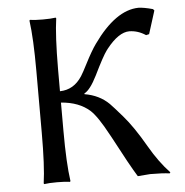

<svg xmlns="http://www.w3.org/2000/svg" viewBox="-49 -706 731 758"><g transform="rotate(-5 316.0 -327.0)"><path d="M104 -444.8Q104 -573.7 94.2 -645L96.2 -647.9Q114.3 -645 147 -645Q179.7 -645 198.2 -647.9L200.2 -645Q190.4 -578.1 189.9 -444.8V-356.9Q245.1 -357.9 277.8 -408.7Q286.6 -422.4 303.2 -455.1Q328.6 -504.9 347.2 -530.8Q436.5 -656.7 526.9 -658.2Q548.3 -657.7 584 -647.9L588.9 -642.1L560.1 -550.8L547.9 -547.9Q517.1 -568.4 482.9 -568.8Q440.9 -568.8 392.6 -507.8Q390.1 -504.4 388.2 -502Q372.1 -480.5 335.9 -406.2Q308.6 -351.6 285.2 -339.8V-336.9Q343.8 -327.1 381.8 -289.6Q393.6 -277.8 429.2 -236.8Q469.7 -190.4 515.6 -110.4Q553.7 -44.4 596.2 0L592.8 3.9Q566.4 0 516.1 0Q509.8 0 466.8 3.9Q439 -40.5 376 -160.2Q373 -165 371.1 -168.9Q331.1 -243.7 303.7 -268.6Q261.2 -306.6 189.9 -312V-200.2Q189.9 -71.3 200.2 0L198.2 2.9Q180.2 0 147 0Q114.3 0 96.2 2.9L94.2 0Q104 -68.4 104 -200.2Z"/></g></svg>

Font: Linux Biolinum Capitals O
Style: Small Caps
Weight: 400
Designer: Philipp H. Poll
Foundry: Philipp H. Poll
Version: Version 1.0.4